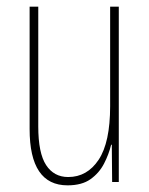

<svg xmlns="http://www.w3.org/2000/svg" viewBox="-20 -613 448 577"><path d="M337 -593V-66H317L316 -178H314Q307 -149 292.5 -121Q278 -93 252 -74.5Q226 -56 183 -56Q69 -56 69 -225V-593H95V-233Q95 -153 118.5 -117Q142 -81 185 -81Q242 -81 276.5 -133Q311 -185 311 -294V-593Z"/></svg>

Font: Noto Sans Malayalam UI ExtraCondensed Thin
Style: Regular
Weight: 100
Width: 2
Designer: Jelle Bosma - Monotype Design Team
Foundry: Monotype Imaging Inc.
Version: Version 2.104; ttfautohint (v1.8.4.7-5d5b)